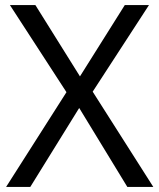

<svg xmlns="http://www.w3.org/2000/svg" viewBox="-20 -734 626 754"><path d="M582 0H480L291 -310L99 0H4L241 -372L19 -714H119L294 -434L470 -714H565L344 -374Z"/></svg>

Font: Noto Sans Deseret
Style: Regular
Weight: 400
Designer: Monotype Design Team
Foundry: Monotype Imaging Inc.
Version: Version 2.001; ttfautohint (v1.8.4.7-5d5b)